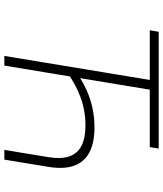

<svg xmlns="http://www.w3.org/2000/svg" viewBox="48 -816 768 905"><g transform="rotate(90 432.5 -364.0)"><path d="M581.1 -424.8Q653.8 -424.8 699.2 -400.6Q744.6 -376.5 761.7 -328.4Q778.8 -280.3 767.1 -208L732.9 0H687L721.2 -207.5Q731 -267.1 717.8 -305.7Q704.6 -344.2 668.2 -363.3Q631.8 -382.3 572.3 -382.3Q502.4 -382.3 440.4 -359.6Q378.4 -336.9 322.3 -295.9L330.1 -345.2Q366.7 -370.1 406.2 -387.9Q445.8 -405.8 489.5 -415.3Q533.2 -424.8 581.1 -424.8ZM405.3 -698.2 289.6 0H244.1L359.4 -698.2ZM123 -685.5 130.4 -727.5H680.7L673.8 -685.5Z"/></g></svg>

Font: Inter 16pt ExtraLight
Style: Italic
Weight: 250
Italic angle: -9.3988°
Version: Version 4.001;git-66647c0bb